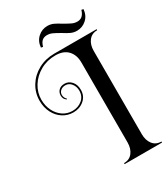

<svg xmlns="http://www.w3.org/2000/svg" viewBox="-254 -1098 1146 1307"><g transform="rotate(-30 319.0 -444.0)"><path d="M326 87Q369 87 393 56Q417 25 417 -23V-652Q417 -711 383.5 -746.5Q350 -782 287 -782Q221 -782 168 -752Q115 -722 84.5 -673Q54 -624 54 -568Q54 -520 73.5 -480.5Q93 -441 126.5 -418.5Q160 -396 201 -396Q246 -396 277.5 -422.5Q309 -449 309 -493Q309 -525 290.5 -548.5Q272 -572 244 -572Q221 -572 206 -559Q191 -546 191 -526Q191 -514 196.5 -503.5Q202 -493 209 -487L206 -483Q182 -497 182 -526Q182 -551 198.5 -567.5Q215 -584 244 -584Q276 -584 298.5 -559Q321 -534 321 -493Q321 -444 286 -414Q251 -384 201 -384Q157 -384 120.5 -407Q84 -430 62 -472Q40 -514 40 -568Q40 -630 72.5 -682.5Q105 -735 161.5 -765.5Q218 -796 287 -796H620V-788Q577 -788 553 -757Q529 -726 529 -678V-23Q529 25 553 56Q577 87 620 87V95H326ZM440 -943Q475 -923 493.5 -914.5Q512 -906 534 -906Q580 -906 596 -962L611 -959Q607 -911 575 -882Q543 -853 500 -853Q475 -853 453 -863Q431 -873 400 -893Q365 -913 346.5 -921.5Q328 -930 306 -930Q283 -930 268 -917.5Q253 -905 244 -874L229 -877Q233 -925 265 -954Q297 -983 340 -983Q365 -983 387 -973Q409 -963 440 -943Z"/></g></svg>

Font: Myanmar April Display
Style: Regular
Weight: 400
Designer: Khon Soe Zaw Thu
Foundry: Myanmar OS
Version: Version 2.50 April 12, 2019